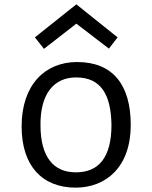

<svg xmlns="http://www.w3.org/2000/svg" viewBox="-20 -859 706 889"><path d="M80.1 -273.4C80.1 -90.3 176.3 9.8 330.1 9.8C470.2 9.8 585.4 -85 585.4 -280.3C585.4 -466.8 502 -571.8 336.9 -571.8C189 -571.8 80.1 -466.8 80.1 -273.4ZM167.5 -275.9C165 -420.4 226.6 -500.5 332.5 -500.5C447.8 -500.5 494.1 -420.4 496.1 -280.3C496.1 -127.4 435.1 -61 331.1 -61C223.6 -61 168.5 -137.7 167.5 -275.9ZM333.5 -749.5 484.4 -633.8 524.4 -686 333.5 -838.9 141.6 -686 183.6 -632.8Z"/></svg>

Font: Duru Sans
Style: Regular
Weight: 400
Designer: Onur Yazıcıgil
Foundry: Onur Yazıcıgil
Version: Version 1.002